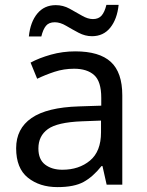

<svg xmlns="http://www.w3.org/2000/svg" viewBox="-20 -755 601 785"><path d="M288 -545Q386 -545 433 -502Q480 -459 480 -365V0H416L399 -76H395Q360 -32 321.5 -11Q283 10 215 10Q142 10 94 -28.5Q46 -67 46 -149Q46 -229 109 -272.5Q172 -316 303 -320L394 -323V-355Q394 -422 365 -448Q336 -474 283 -474Q241 -474 203 -461.5Q165 -449 132 -433L105 -499Q140 -518 188 -531.5Q236 -545 288 -545ZM314 -259Q214 -255 175.5 -227Q137 -199 137 -148Q137 -103 164.5 -82Q192 -61 235 -61Q303 -61 348 -98.5Q393 -136 393 -214V-262ZM98 -606Q104 -665 132.5 -699.5Q161 -734 208 -734Q238 -734 264.5 -719.5Q291 -705 315 -691Q339 -677 360 -677Q383 -677 395.5 -691.5Q408 -706 415 -735H465Q459 -677 431 -642Q403 -607 356 -607Q328 -607 301.5 -621Q275 -635 250.5 -649.5Q226 -664 204 -664Q180 -664 168 -649.5Q156 -635 149 -606Z"/></svg>

Font: Noto Sans Hebrew Droid
Style: Regular
Weight: 400
Designer: Monotype Design Team
Foundry: Monotype Imaging Inc.
Version: Version 1.100